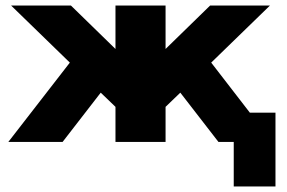

<svg xmlns="http://www.w3.org/2000/svg" viewBox="-20 -510 1030 690"><path d="M10 0 231 -285 20 -490H235L395 -334V-490H575V-334L735 -490H950L739 -285L878 -105H970V160H820V0H765L628 -177L575 -126V0H395V-126L342 -177L205 0Z"/></svg>

Font: Xolonium
Style: Bold
Weight: 700
Designer: Severin Meyer
Version: Version 4.2